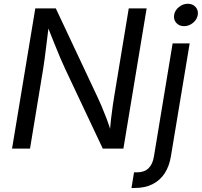

<svg xmlns="http://www.w3.org/2000/svg" viewBox="-20 -771 1047 996"><path d="M42.5 0 163.1 -727.5H269.5L488.3 -262.2Q495.1 -247.6 507.1 -220Q519 -192.4 533 -155.5Q546.9 -118.7 559.6 -75.7H549.3Q551.8 -117.7 556.2 -155.5Q560.5 -193.4 565.4 -225.6Q570.3 -257.8 574.2 -281.2L647.9 -727.5H740.7L620.1 0H513.2L317.9 -414.1Q305.7 -440.4 292.7 -470.5Q279.8 -500.5 262.9 -543Q246.1 -585.4 220.7 -648.9H234.4Q227.1 -589.8 221.4 -544.4Q215.8 -499 211.7 -466.8Q207.5 -434.6 204.1 -415L135.7 0ZM875.5 -545.9H963.9L866.7 39.1Q858.4 90.8 834.5 127.7Q810.5 164.6 771.7 184.3Q732.9 204.1 679.7 204.1H662.1L675.3 123H691.4Q729 123 750.7 101.6Q772.5 80.1 778.8 39.1ZM934.6 -635.3Q909.7 -635.3 894.5 -652.3Q879.4 -669.4 883.3 -693.4Q887.2 -717.8 908.2 -734.6Q929.2 -751.5 954.1 -751.5Q979.5 -751.5 994.6 -734.6Q1009.8 -717.8 1005.9 -693.4Q1002 -669.4 981 -652.3Q960 -635.3 934.6 -635.3Z"/></svg>

Font: Inter Variable
Style: Italic
Weight: 400
Italic angle: -9.39999°
Designer: Rasmus Andersson
Foundry: rsms
Version: Version 4.001;git-9221beed3